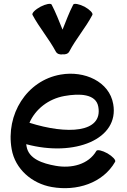

<svg xmlns="http://www.w3.org/2000/svg" viewBox="-20 -951 663 1004"><path d="M342 -681C377 -748 428 -806 463 -873C468 -882 449 -901 422 -916C394 -930 368 -935 363 -927C341 -885 325 -840 307 -796C289 -840 272 -885 250 -927C245 -935 219 -930 192 -916C164 -901 145 -882 150 -873C186 -806 236 -748 272 -681C278 -670 292 -664 307 -667C322 -665 336 -670 342 -681ZM582 -105C587 -114 569 -133 542 -149C515 -164 489 -170 484 -162C443 -91 354 -69 271 -84C203 -96 130 -120 119 -185C118 -189 118 -193 117 -197C370 -129 605 -223 572 -407C552 -524 422 -583 297 -561C119 -530 9 -352 41 -171C59 -67 147 9 251 27C381 50 518 7 582 -105ZM317 -449C395 -463 482 -461 494 -393C519 -255 329 -247 134 -309C165 -380 233 -434 317 -449Z"/></svg>

Font: Nupuram SemiBold
Style: Regular
Weight: 600
Designer: Santhosh Thottingal (santhosh.thottingal@gmail.com)
Foundry: SMC
Version: Version 1.000